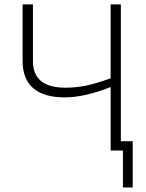

<svg xmlns="http://www.w3.org/2000/svg" viewBox="-20 -683 662 871"><path d="M528.3 -42.5H582V167.5H537.6V0H481.9V-288.1Q363.8 -241.2 272.9 -241.2Q180.7 -241.2 131.6 -282.2Q82.5 -323.2 82.5 -407.7V-663.1H129.4V-405.8Q129.4 -285.2 276.9 -285.2Q320.3 -285.2 363.8 -293.2Q407.2 -301.3 481.9 -327.6V-663.1H528.3Z"/></svg>

Font: Bpm'online Open Sans Light
Style: Regular
Weight: 300
Foundry: Ascender Corporation
Version: Version 1.10